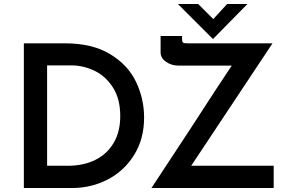

<svg xmlns="http://www.w3.org/2000/svg" viewBox="-20 -946 1450 966"><path d="M100 -728H307Q444 -728 533.5 -674Q623 -620 664 -535Q705 -450 705 -354Q705 -248 655.5 -167.5Q606 -87 523 -43.5Q440 0 342 0H100ZM321 -112Q399 -112 458.5 -141Q518 -170 551.5 -226.5Q585 -283 585 -362Q585 -448 548.5 -505.5Q512 -563 455.5 -590Q399 -617 339 -617H217V-112ZM1357 -112V0H742Q753 -16 936 -295Q1088 -530 1146 -616H876Q843 -616 815.5 -635Q788 -654 788 -682V-765H896V-751Q896 -734 901.5 -731Q907 -728 927 -728H1351L942 -112ZM1225 -926 1052 -750H1051L875 -926H977L1053 -850L1123 -926Z"/></svg>

Font: Josefin Sans SemiBold
Style: Regular
Weight: 600
Designer: Santiago Orozco
Foundry: Typemade
Version: Version 2.000